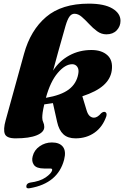

<svg xmlns="http://www.w3.org/2000/svg" viewBox="-20 -747 682 1054"><path d="M564 -109.5Q543.5 -50 499 -18.8Q454.5 12.5 394.5 12.5Q352 12.5 327.8 -10Q303.5 -32.5 293.5 -78L270.5 -181Q247.5 -177.5 223 -174Q216.5 -146 214.2 -129.5Q212 -113 212 -101Q212 -86.5 217.5 -75.5Q223 -64.5 223 -50Q223 -21.5 182 -4.5Q141 12.5 65.5 12.5Q16 12.5 6.5 -12Q-3 -36.5 11 -86.5L112 -452Q147.5 -581 233.2 -654Q319 -727 467.5 -727Q552 -727 596.8 -700.5Q641.5 -674 641.5 -632.5Q641.5 -602.5 620.8 -580.5Q600 -558.5 564 -558.5Q536.5 -558.5 513.2 -575.5Q490 -592.5 469.5 -614.8Q449 -637 429.2 -654.2Q409.5 -671.5 389 -671.5Q373 -671.5 361.8 -656.5Q350.5 -641.5 340 -606Q316 -521 299 -460.8Q282 -400.5 271.5 -359.5Q306 -413 360.8 -442.8Q415.5 -472.5 482 -472.5Q538 -472.5 569.5 -444Q601 -415.5 593.5 -360Q587 -313.5 548.2 -278.8Q509.5 -244 432 -218.5L455.5 -141Q462 -119.5 472.5 -110.2Q483 -101 496 -101Q514.5 -101 535.5 -125.5Q547 -135 556 -132.5Q568.5 -128.5 564 -109.5ZM376.5 -394.5Q337.5 -394.5 296.8 -346.5Q256 -298.5 232 -210Q315.5 -224 357.8 -256Q400 -288 409.5 -340.5Q414.5 -365.5 404.5 -380Q394.5 -394.5 376.5 -394.5ZM222 178Q180 178 166 158Q152 138 159.5 110.5Q168 76.5 198 55.8Q228 35 265 35Q307 35 325.5 59Q344 83 332 129.5Q298 259.5 144.5 286Q123 290.5 124.5 275Q125.5 260 144.5 255.5Q199.5 248.5 230.5 227Q261.5 205.5 266 188.5Q269 178 256 178Z"/></svg>

Font: Fraunces 72pt Black
Style: Italic
Weight: 900
Italic angle: -16°
Version: Version 1.000;[b76b70a41]